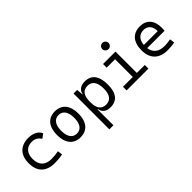

<svg xmlns="http://www.w3.org/2000/svg" viewBox="59 -1666 2813 2813"><g transform="rotate(-45 1465.0 -260.0)"><path d="M342.8 9.8C397 9.8 454.6 6.8 508.3 -5.9L498.5 -81.1C451.2 -72.3 401.4 -66.9 351.1 -66.9C224.6 -66.9 155.8 -135.7 155.8 -264.6C155.8 -383.3 217.8 -450.7 325.2 -450.7C383.3 -450.7 434.1 -424.8 465.3 -371.1L531.7 -419.9C501.5 -488.3 427.7 -527.3 329.1 -527.3C163.1 -527.3 70.3 -428.7 70.3 -259.8C70.3 -85 167.5 9.8 342.8 9.8Z M878.9 9.8C1020 9.8 1101.6 -87.9 1101.6 -258.8C1101.6 -429.7 1020 -527.3 878.9 -527.3C737.8 -527.3 656.2 -429.7 656.2 -258.8C656.2 -87.9 737.8 9.8 878.9 9.8ZM878.9 -66.9C792.5 -66.9 743.7 -136.2 743.7 -258.8C743.7 -381.3 792.5 -450.7 878.9 -450.7C965.3 -450.7 1014.2 -381.3 1014.2 -258.8C1014.2 -136.2 965.3 -66.9 878.9 -66.9Z M1257.8 224.6H1342.3V-103H1350.1C1359.9 -32.7 1412.6 9.8 1500.5 9.8C1636.2 9.8 1707 -80.6 1707 -253.9C1707 -433.6 1635.7 -527.3 1499.5 -527.3C1413.1 -527.3 1357.9 -487.3 1346.7 -416.5H1341.3L1332.5 -517.6H1257.8ZM1342.3 -246.1V-271.5C1342.3 -391.1 1390.1 -453.6 1482.4 -453.6C1574.7 -453.6 1623 -385.3 1623 -253.9C1623 -128.9 1574.7 -64 1481.9 -64C1390.1 -64 1342.3 -126.5 1342.3 -246.1Z M1839.8 0H2292V-75.2H2127V-517.6H1869.1V-442.4H2043V-75.2H1839.8ZM2080.6 -615.2C2116.2 -615.2 2145 -643.6 2145 -679.2C2145 -714.8 2116.2 -743.7 2080.6 -743.7C2044.9 -743.7 2016.1 -714.8 2016.1 -679.2C2016.1 -643.6 2044.9 -615.2 2080.6 -615.2Z M2681.6 9.8C2724.6 9.8 2775.9 6.8 2829.1 -3.9L2818.4 -79.6C2776.9 -70.8 2734.4 -65.9 2693.4 -65.9C2577.1 -65.9 2505.9 -121.6 2491.2 -224.6H2851.6C2853.5 -241.7 2854.5 -261.2 2854.5 -283.2C2854.5 -440.4 2775.9 -527.3 2638.7 -527.3C2492.7 -527.3 2409.2 -429.7 2409.2 -261.7C2409.2 -87.4 2507.8 9.8 2681.6 9.8ZM2489.7 -292C2497.6 -394 2551.8 -451.7 2639.6 -451.7C2725.6 -451.7 2776.4 -394 2776.4 -292Z"/></g></svg>

Font: Cascadia Mono PL SemiLight
Style: Regular
Weight: 350
Monospace: yes
Designer: Aaron Bell
Foundry: Saja Typeworks
Version: Version 2404.023